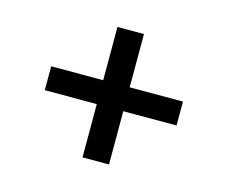

<svg xmlns="http://www.w3.org/2000/svg" viewBox="-76 -603 828 697"><g transform="rotate(15 337.5 -255.0)"><path d="M89.8 -210V-299.8H285.2V-500H384.8V-299.8H585V-210H384.8V-9.8H285.2V-210Z"/></g></svg>

Font: Tiffany Gothic CC
Style: Regular
Weight: 400
Designer: indestructible type*
Foundry: Cowboy Collective
Version: Version 1.000